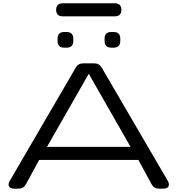

<svg xmlns="http://www.w3.org/2000/svg" viewBox="-20 -1129 1062 1149"><path d="M38.6 -46.9 432.6 -723.1Q440.9 -737.3 451.9 -743.7Q462.9 -750 479 -750H543Q559.1 -750 570.1 -743.7Q581.1 -737.3 589.4 -723.1L983.9 -46.9Q995.6 -26.4 988 -13.2Q980.5 0 957 0H933.1Q917 0 905.8 -6.6Q894.5 -13.2 886.7 -27.3L808.1 -171.9H214.4L135.7 -27.3Q127.9 -13.2 116.7 -6.6Q105.5 0 89.4 0H65.4Q42 0 34.2 -13.2Q26.4 -26.4 38.6 -46.9ZM761.2 -250 511.2 -687.5 261.2 -250ZM645 -937.5H660.6Q679.7 -937.5 689.7 -927.5Q699.7 -917.5 699.7 -898.4V-882.8Q699.7 -863.8 689.7 -853.8Q679.7 -843.8 660.6 -843.8H645Q626 -843.8 616 -853.8Q606 -863.8 606 -882.8V-898.4Q606 -917.5 616 -927.5Q626 -937.5 645 -937.5ZM363.8 -937.5H379.4Q398.4 -937.5 408.4 -927.5Q418.5 -917.5 418.5 -898.4V-882.8Q418.5 -863.8 408.4 -853.8Q398.4 -843.8 379.4 -843.8H363.8Q344.7 -843.8 334.7 -853.8Q324.7 -863.8 324.7 -882.8V-898.4Q324.7 -917.5 334.7 -927.5Q344.7 -937.5 363.8 -937.5ZM355 -1109.4H667.5Q680.2 -1109.4 689 -1105Q697.8 -1100.6 702.1 -1091.8Q706.5 -1083 706.5 -1070.3Q706.5 -1057.6 702.1 -1048.8Q697.8 -1040 689 -1035.6Q680.2 -1031.2 667.5 -1031.2H355Q342.3 -1031.2 333.5 -1035.6Q324.7 -1040 320.3 -1048.8Q315.9 -1057.6 315.9 -1070.3Q315.9 -1083 320.3 -1091.8Q324.7 -1100.6 333.5 -1105Q342.3 -1109.4 355 -1109.4Z"/></svg>

Font: Gyrochrome
Style: Regular
Weight: 400
Designer: David Moles
Foundry: David Moles
Version: Version 1.005;Glyphs 3.2.3 (3260)